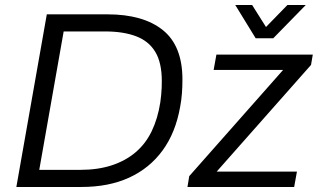

<svg xmlns="http://www.w3.org/2000/svg" viewBox="-20 -743 1269 763"><path d="M45 0 166 -686H407Q549 -686 627 -623.5Q705 -561 705 -427Q705 -399 703 -372Q701 -345 696 -319Q678 -216 626 -145Q574 -74 493 -37Q412 0 304 0ZM136 -68H299Q369 -68 424 -86Q479 -104 519 -138Q559 -172 583 -222Q607 -272 617 -336Q619 -351 620.5 -365.5Q622 -380 622.5 -394Q623 -408 623 -421Q623 -494 597 -537Q571 -580 520.5 -599Q470 -618 399 -618H233ZM725 0 732 -43 1105 -465H829L840 -526H1223L1216 -485L841 -61H1160L1149 0ZM1195 -723 1066 -591H996L915 -723H982L1052 -612H1014L1122 -723Z"/></svg>

Font: Archivo SemiBold Light
Style: Italic
Weight: 300
Italic angle: -10°
Version: Version 2.001